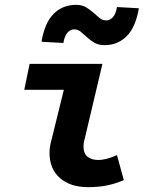

<svg xmlns="http://www.w3.org/2000/svg" viewBox="-20 -759 640 791"><path d="M342 12Q270 12 227 -25.5Q184 -63 184 -130Q184 -144 186.5 -158.5Q189 -173 194 -190L243 -389H80L102 -496H402L328 -183Q326 -176 325 -170Q324 -164 324 -157Q324 -126 341 -113Q358 -100 384 -100Q402 -100 420.5 -105Q439 -110 462 -120L490 -17Q458 -3 423 4.5Q388 12 342 12ZM411 -573Q386 -573 369 -583Q352 -593 338.5 -605.5Q325 -618 313 -628Q301 -638 285 -638Q270 -638 258 -624.5Q246 -611 241 -582L151 -587Q164 -665 201 -702Q238 -739 293 -739Q318 -739 334.5 -729Q351 -719 364.5 -707Q378 -695 390 -685Q402 -675 418 -675Q433 -675 445 -688Q457 -701 462 -730L552 -725Q539 -647 502 -610Q465 -573 411 -573Z"/></svg>

Font: Source Code Pro
Style: Bold Italic
Weight: 700
Italic angle: -11°
Monospace: yes
Designer: Paul D. Hunt, Teo Tuominen
Foundry: Adobe Systems Incorporated
Version: Version 1.050;PS 1.000;hotconv 16.6.51;makeotf.lib2.5.65220